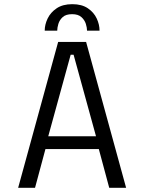

<svg xmlns="http://www.w3.org/2000/svg" viewBox="-20 -901 690 921"><path d="M585 0H504L454 -186H198L148 0H67L259 -700H393ZM319 -638.5 211.5 -247.5H440.5L333 -638.5ZM327 -881Q372.5 -881 401.5 -861.2Q430.5 -841.5 444 -812.2Q457.5 -783 457.5 -754H397.5Q397.5 -768 391.8 -786.5Q386 -805 370.5 -819Q355 -833 326 -833Q296 -833 280.8 -819Q265.5 -805 260 -786.5Q254.5 -768 254.5 -754H194.5Q194.5 -783 208.5 -812.2Q222.5 -841.5 251.8 -861.2Q281 -881 327 -881Z"/></svg>

Font: Trispace Light
Style: Regular
Weight: 300
Designer: Tyler Finck
Foundry: Etcetera Type Company
Version: Version 1.210; ttfautohint (v1.8.3)